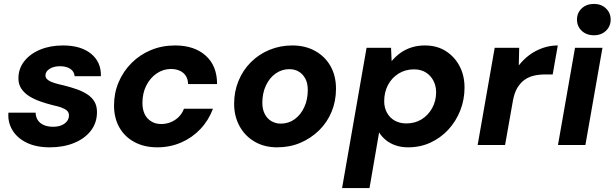

<svg xmlns="http://www.w3.org/2000/svg" viewBox="-20 -740 3137 980"><path d="M234 12Q165 12 116.5 -11.5Q68 -35 43.5 -75.5Q19 -116 23 -165H162Q162 -144 172.5 -127.5Q183 -111 203 -102Q223 -93 251 -93Q277 -93 295 -101Q313 -109 322.5 -122Q332 -135 332 -151Q332 -166 321.5 -175.5Q311 -185 292.5 -191.5Q274 -198 250 -203Q218 -211 186.5 -222Q155 -233 130 -248.5Q105 -264 89.5 -286.5Q74 -309 74 -340Q74 -389 103.5 -427Q133 -465 184.5 -486.5Q236 -508 302 -508Q393 -508 445 -465.5Q497 -423 495 -351H361Q359 -375 339 -388.5Q319 -402 286 -402Q254 -402 233 -388.5Q212 -375 212 -355Q212 -342 224 -332.5Q236 -323 257 -316.5Q278 -310 306 -304Q342 -295 373 -284Q404 -273 427 -257.5Q450 -242 462.5 -220.5Q475 -199 475 -168Q475 -113 443.5 -72.5Q412 -32 357.5 -10Q303 12 234 12Z M783 12Q716 12 666 -15Q616 -42 589 -90Q562 -138 562 -202Q562 -265 585.5 -320.5Q609 -376 651.5 -418.5Q694 -461 750.5 -484.5Q807 -508 874 -508Q972 -508 1030 -456Q1088 -404 1088 -311H940Q939 -348 915 -368Q891 -388 853 -388Q813 -388 779.5 -365Q746 -342 726.5 -303Q707 -264 707 -215Q707 -190 713.5 -170Q720 -150 733 -136Q746 -122 763.5 -114.5Q781 -107 803 -107Q829 -107 852 -116.5Q875 -126 892.5 -143.5Q910 -161 919 -185H1067Q1045 -126 1003 -81.5Q961 -37 904.5 -12.5Q848 12 783 12Z M1395 12Q1329 12 1279.5 -17Q1230 -46 1202.5 -96.5Q1175 -147 1175 -210Q1175 -273 1197.5 -327.5Q1220 -382 1260.5 -422.5Q1301 -463 1355.5 -485.5Q1410 -508 1472 -508Q1538 -508 1588.5 -480Q1639 -452 1667 -402.5Q1695 -353 1695 -287Q1695 -224 1672.5 -169.5Q1650 -115 1608.5 -74.5Q1567 -34 1513 -11Q1459 12 1395 12ZM1413 -109Q1453 -109 1484 -131.5Q1515 -154 1533 -193Q1551 -232 1551 -281Q1551 -315 1538.5 -338.5Q1526 -362 1505 -374.5Q1484 -387 1457 -387Q1418 -387 1386.5 -364.5Q1355 -342 1337 -303Q1319 -264 1319 -215Q1319 -182 1331.5 -158Q1344 -134 1365.5 -121.5Q1387 -109 1413 -109Z M1726 220 1851 -496H1976L1979 -428Q1999 -452 2024 -470Q2049 -488 2080.5 -498Q2112 -508 2149 -508Q2210 -508 2255 -479.5Q2300 -451 2325.5 -403Q2351 -355 2351 -293Q2351 -231 2329 -175.5Q2307 -120 2268 -78Q2229 -36 2177 -12Q2125 12 2063 12Q2028 12 1999 2Q1970 -8 1949 -25.5Q1928 -43 1915 -64L1866 220ZM2054 -110Q2098 -110 2132 -131Q2166 -152 2186 -188.5Q2206 -225 2206 -269Q2206 -302 2192 -328.5Q2178 -355 2153 -370.5Q2128 -386 2093 -386Q2049 -386 2014.5 -364.5Q1980 -343 1960.5 -306.5Q1941 -270 1941 -223Q1941 -191 1955 -165Q1969 -139 1994.5 -124.5Q2020 -110 2054 -110Z M2418 0 2505 -496H2630L2628 -406Q2652 -437 2682.5 -459.5Q2713 -482 2750 -495Q2787 -508 2827 -508L2801 -360H2763Q2731 -360 2704 -353.5Q2677 -347 2656 -331.5Q2635 -316 2620 -290.5Q2605 -265 2598 -226L2558 0Z M2828 0 2915 -496H3055L2968 0ZM3012 -560Q2973 -560 2949 -583Q2925 -606 2925 -640Q2925 -674 2949 -697Q2973 -720 3012 -720Q3049 -720 3073 -697Q3097 -674 3097 -640Q3097 -606 3073 -583Q3049 -560 3012 -560Z"/></svg>

Font: DM Sans 24pt ExtraBold
Style: Italic
Weight: 800
Italic angle: -10°
Designer: Colophon Foundry, Jonny Pinhorn
Foundry: Colophon Foundry
Version: Version 4.004;gftools[0.9.30]